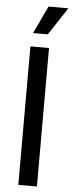

<svg xmlns="http://www.w3.org/2000/svg" viewBox="-62 -974 380 1005"><g transform="rotate(5 127.5 -471.5)"><path d="M172.4 -727.5V0H74.7V-727.5ZM82.5 -798.3 150.9 -943.4H255.4L159.7 -798.3Z"/></g></svg>

Font: Inter Cardless
Style: Regular
Weight: 400
Designer: Rasmus Andersson
Foundry: rsms
Version: Version 4.001;git-9221beed3